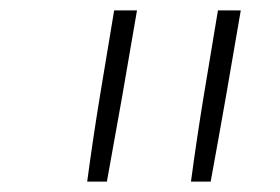

<svg xmlns="http://www.w3.org/2000/svg" viewBox="-20 -792 540 370"><path d="M148 -442Q159 -524 172.5 -606.5Q186 -689 200 -772H244Q230 -689 215.5 -606.5Q201 -524 186 -442ZM348 -442Q359 -524 372.5 -606.5Q386 -689 400 -772H444Q430 -689 415.5 -606.5Q401 -524 386 -442Z"/></svg>

Font: Iosevka Term Curly XLt Obl
Style: Regular
Weight: 200
Italic angle: -9°
Designer: Belleve Invis
Foundry: Belleve Invis
Version: Version 32.3.0